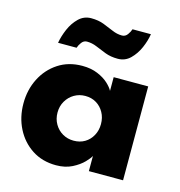

<svg xmlns="http://www.w3.org/2000/svg" viewBox="-97 -713 759 811"><g transform="rotate(15 282.0 -307.0)"><path d="M360.5 0V-66.5Q356 -56.5 337.8 -37.5Q319.5 -18.5 289.5 -3.2Q259.5 12 219.5 12Q159.5 12 114.5 -17.2Q69.5 -46.5 44.5 -95.8Q19.5 -145 19.5 -205Q19.5 -265 44.5 -314.2Q69.5 -363.5 114.5 -393Q159.5 -422.5 219.5 -422.5Q258 -422.5 287 -410.2Q316 -398 334 -381.2Q352 -364.5 359 -350.5V-410.5H510V0ZM168.5 -205Q168.5 -177 181.5 -154.8Q194.5 -132.5 216.2 -120Q238 -107.5 264.5 -107.5Q292 -107.5 313 -120Q334 -132.5 346.2 -154.8Q358.5 -177 358.5 -205Q358.5 -233 346.2 -255.2Q334 -277.5 313 -290.2Q292 -303 264.5 -303Q238 -303 216.2 -290.2Q194.5 -277.5 181.5 -255.2Q168.5 -233 168.5 -205ZM94.5 -490Q99.5 -519.5 113 -551Q126.5 -582.5 149.2 -604.5Q172 -626.5 203.5 -626.5Q235 -626.5 259 -617.2Q283 -608 304 -598.8Q325 -589.5 347 -589.5Q361.5 -589.5 370.8 -602.2Q380 -615 383.5 -626.5H464Q459.5 -597 445.8 -565.5Q432 -534 409.5 -512Q387 -490 355 -490Q324 -490 300 -499.2Q276 -508.5 254.8 -517.5Q233.5 -526.5 211.5 -526.5Q197.5 -526.5 188.2 -514Q179 -501.5 175.5 -490Z"/></g></svg>

Font: League Spartan Thin
Style: Bold
Weight: 700
Version: Version 2.002